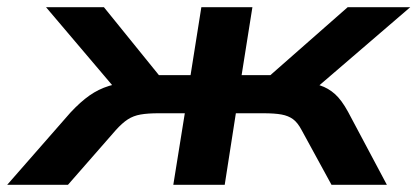

<svg xmlns="http://www.w3.org/2000/svg" viewBox="-66 -514 1161 534"><path d="M-46 0 130 -201Q158 -231 183 -248.5Q208 -266 237 -275Q266 -284 302 -287L275 -243L62 -494H223L376 -305H464L494 -494H636L606 -305H686L901 -494H1075L783 -243L768 -288Q801 -284 824 -276.5Q847 -269 865.5 -252.5Q884 -236 902 -203L1010 0H856L773 -152Q762 -173 749 -182.5Q736 -192 717 -195.5Q698 -199 666 -199H590L559 0H416L448 -199H375Q345 -199 325 -195.5Q305 -192 289.5 -182Q274 -172 256 -152L123 0Z"/></svg>

Font: Nunito Sans 10pt Expanded
Style: Bold Italic
Weight: 700
Width: 7
Italic angle: -9°
Designer: Vernon Adams
Foundry: Vernon Adams
Version: Version 3.101;gftools[0.9.27]